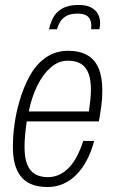

<svg xmlns="http://www.w3.org/2000/svg" viewBox="-20 -743 465 775"><path d="M171 12Q126 12 95 -5Q64 -22 48 -58Q32 -94 32 -149Q32 -195 38.5 -241Q45 -287 57 -329Q74 -390 100.5 -437.5Q127 -485 166 -511.5Q205 -538 255 -538Q301 -538 332 -520.5Q363 -503 378 -467.5Q393 -432 393 -377Q393 -347 389 -315.5Q385 -284 379 -253H88Q84 -226 81.5 -200Q79 -174 79 -150Q79 -107 89.5 -80Q100 -53 121 -40.5Q142 -28 173 -28Q198 -28 219.5 -38Q241 -48 259 -67Q277 -86 291 -113Q305 -140 316 -174H360Q349 -132 331 -97.5Q313 -63 289 -38.5Q265 -14 235.5 -1Q206 12 171 12ZM96 -293H339Q342 -316 344.5 -338.5Q347 -361 347 -381Q347 -420 337.5 -446Q328 -472 307.5 -485Q287 -498 254 -498Q216 -498 184.5 -470.5Q153 -443 130.5 -397Q108 -351 96 -293ZM297 -723Q329 -723 347.5 -713Q366 -703 375 -687Q384 -671 384 -651Q384 -645 383.5 -638.5Q383 -632 381 -625H348Q350 -648 344.5 -662Q339 -676 326 -682Q313 -688 292 -688Q262 -688 245 -677Q228 -666 220.5 -651Q213 -636 210 -625H178Q183 -649 194.5 -671.5Q206 -694 231 -708.5Q256 -723 297 -723Z"/></svg>

Font: Archivo Condensed Thin
Style: Italic
Weight: 250
Width: 3
Italic angle: -10°
Designer: Hector Gatti
Foundry: Omnibus-Type
Version: Version 2.001